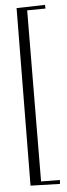

<svg xmlns="http://www.w3.org/2000/svg" viewBox="-57 -790 308 886"><g transform="rotate(-5 96.5 -346.5)"><path d="M188 -744.1 103 -743.2 98.1 48.8 185.1 49.8 184.1 67.9 47.9 64 55.2 -757.8 187 -761.2Z"/></g></svg>

Font: Bigelow Rules
Style: Regular
Weight: 400
Designer: Astigmatic (AOETI)
Foundry: Astigmatic (AOETI)
Version: Version 1.001